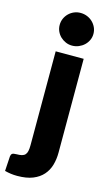

<svg xmlns="http://www.w3.org/2000/svg" viewBox="-180 -800 586 1027"><g transform="rotate(15 113.5 -287.0)"><path d="M211 -518.5V1Q211 37.5 201.8 69.8Q192.5 102 171.2 126.2Q150 150.5 115.2 164.5Q80.5 178.5 29 178.5Q10 178.5 -6.2 176.2Q-22.5 174 -40 169.5L-35 88Q-34 77.5 -28 72.5Q-22 67.5 -4 67.5Q14 67.5 25.5 64.5Q37 61.5 43.8 54Q50.5 46.5 53.2 33.8Q56 21 56 1V-518.5ZM227 -660.5Q227 -642 219.5 -625.8Q212 -609.5 199 -597.2Q186 -585 168.8 -577.8Q151.5 -570.5 132 -570.5Q113 -570.5 96.5 -577.8Q80 -585 67.2 -597.2Q54.5 -609.5 47.2 -625.8Q40 -642 40 -660.5Q40 -679.5 47.2 -696Q54.5 -712.5 67.2 -725Q80 -737.5 96.5 -744.5Q113 -751.5 132 -751.5Q151.5 -751.5 168.8 -744.5Q186 -737.5 199 -725Q212 -712.5 219.5 -696Q227 -679.5 227 -660.5Z"/></g></svg>

Font: Lato ExtraBold
Style: Regular
Weight: 800
Designer: Lukasz Dziedzic with Adam Twardoch and Botio Nikoltchev
Foundry: tyPoland Lukasz Dziedzic
Version: Version 2.015; 2015-08-06; http://www.latofonts.com/